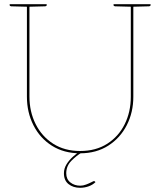

<svg xmlns="http://www.w3.org/2000/svg" viewBox="-20 -720 762 913"><path d="M361 9Q284 9 227 -27Q170 -63 139 -124.5Q108 -186 108 -260V-700H120V-261Q120 -189 149.5 -130Q179 -71 233 -36.5Q287 -2 361 -2Q436 -2 490 -36.5Q544 -71 573 -129.5Q602 -188 602 -260V-700H614V-260Q614 -186 583 -125Q552 -64 495 -27.5Q438 9 361 9ZM111 -700 110 -688 33 -690Q31 -690 28.5 -691.5Q26 -693 26 -695V-700ZM202 -700V-695Q202 -693 199.5 -691.5Q197 -690 195 -690L118 -688L117 -700ZM605 -700 604 -688 527 -690Q525 -690 522.5 -691.5Q520 -693 520 -695V-700ZM696 -700V-695Q696 -693 693.5 -691.5Q691 -690 689 -690L612 -688L611 -700ZM427 141Q429 141 431 143L434 146Q421 159 401.5 166Q382 173 361 173Q328 173 306 155.5Q284 138 284 104Q284 81 296.5 61Q309 41 327.5 24.5Q346 8 362 -1L368 6Q345 19 320 44Q295 69 295 104Q295 132 314.5 147.5Q334 163 362 163Q375 163 389.5 157.5Q404 152 414.5 146.5Q425 141 427 141Z"/></svg>

Font: Aleo Thin
Style: Regular
Weight: 250
Designer: Alessio Laiso
Foundry: Alessio Laiso
Version: Version 2.001;gftools[0.9.29]